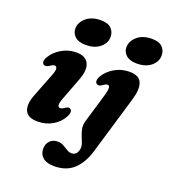

<svg xmlns="http://www.w3.org/2000/svg" viewBox="-169 -845 1071 1210"><g transform="rotate(20 367.0 -240.0)"><path d="M260 -543.5Q212.5 -543.5 187.8 -566Q163 -588.5 164 -621Q165 -661 201.2 -692Q237.5 -723 299 -723Q347.5 -723 369.8 -699.5Q392 -676 391 -642.5Q390 -601 354 -572.2Q318 -543.5 260 -543.5ZM240.5 -176Q227.5 -142.5 230 -128.5Q232.5 -114.5 246 -114.5Q257 -114.5 275 -127.5Q294 -141 307 -132.5Q326.5 -119.5 306 -80Q283.5 -38.5 239.8 -12.5Q196 13.5 140 13.5Q72 13.5 55.2 -28Q38.5 -69.5 65.5 -136.5L125.5 -290Q140 -327 137.2 -341.2Q134.5 -355.5 121 -355.5Q110 -355.5 90.5 -341.5Q69.5 -327.5 56 -335.5Q46.5 -341 46 -355Q45.5 -369 57 -387.5Q80 -426.5 125 -453Q170 -479.5 224 -479.5Q285 -479.5 305.2 -438.2Q325.5 -397 295.5 -320.5ZM602.5 -543.5Q555 -543.5 530.2 -566Q505.5 -588.5 506.5 -621Q508 -661 544 -692Q580 -723 642 -723Q690 -723 712.2 -699.5Q734.5 -676 733.5 -642.5Q732.5 -601 696.5 -572.2Q660.5 -543.5 602.5 -543.5ZM655 -322.5 539 67.5Q514.5 150.5 464.8 196.5Q415 242.5 334 242.5Q284.5 242.5 258.5 220.5Q232.5 198.5 232.5 162.5Q232.5 130 252.2 109.2Q272 88.5 304 88.5Q327 88.5 344.2 98.5Q361.5 108.5 377 118.5Q392.5 128.5 410.5 128.5Q424 128.5 435.2 120.2Q446.5 112 452 91Q457.5 71.5 451 51Q444.5 30.5 435 8.5Q425.5 -13.5 420.5 -38.2Q415.5 -63 423.5 -91.5L482.5 -290.5Q501 -355.5 477 -355.5Q464.5 -355.5 446 -341Q434.5 -333.5 426.5 -332.5Q418.5 -331.5 412 -335.5Q402.5 -341 401.8 -354.8Q401 -368.5 412 -387Q434 -425.5 479.2 -452.5Q524.5 -479.5 579.5 -479.5Q643.5 -479.5 660.5 -438.8Q677.5 -398 655 -322.5Z"/></g></svg>

Font: Fraunces 9pt S050
Style: Bold Italic
Weight: 700
Italic angle: -16°
Version: Version 1.000; ttfautohint (v1.8.3)